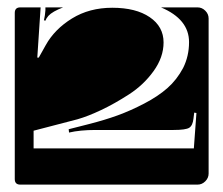

<svg xmlns="http://www.w3.org/2000/svg" viewBox="-20 -510 605 520"><path d="M20 -25V-475Q20 -490 35 -490H90L81 -354H85L104 -388Q128 -431 175 -460Q222 -489 284 -489Q348 -489 385.5 -463.5Q423 -438 423 -395Q423 -355 396 -317.5Q369 -280 329.5 -254.5Q290 -229 254 -212Q218 -195 190 -187L71 -156V-108H505L512 -204L506 -205L504 -189Q502 -170 492.5 -164Q483 -158 450 -158H239Q197 -158 167 -151L166 -160L221 -174Q264 -185 298.5 -197.5Q333 -210 370.5 -229.5Q408 -249 433.5 -271.5Q459 -294 476 -326Q492 -358 492 -396Q492 -458 416 -490H515Q527 -490 536 -481Q545 -472 545 -460V-40Q545 -28 536 -19Q527 -10 515 -10H35Q20 -10 20 -25ZM99 -455Q102 -468 103 -482V-490H151Q122 -479 111 -467Q105 -460 103 -454Z"/></svg>

Font: PrimecolorCV1
Style: Medium
Weight: 500
Designer: gluk
Foundry: gluk
Version: Version 0.672